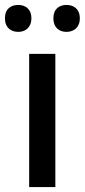

<svg xmlns="http://www.w3.org/2000/svg" viewBox="-36 -757 343 777"><path d="M-16 -683C-16 -645 8 -628 38 -628C66 -628 91 -645 91 -683C91 -721 66 -737 38 -737C8 -737 -16 -721 -16 -683ZM180 -683C180 -645 204 -628 233 -628C262 -628 287 -645 287 -683C287 -721 262 -737 233 -737C204 -737 180 -721 180 -683ZM188 0V-539H82V0Z"/></svg>

Font: Noto Sans Canadian Aboriginal Medium
Style: Regular
Weight: 500
Designer: Monotype Design Team, Typotheque's Kevin King
Foundry: Monotype Imaging Inc.
Version: Version 2.004